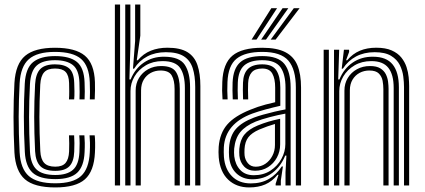

<svg xmlns="http://www.w3.org/2000/svg" viewBox="-20 -820 1878 849"><path d="M224.5 8.8Q131.5 8.8 90 -27.4Q48.5 -63.5 43.8 -145.8Q41.8 -186 40.8 -224.9Q39.8 -263.8 39.8 -301.8Q39.8 -339.8 40.8 -377.4Q41.8 -415 43.8 -453Q48.8 -538 91.4 -573.4Q134 -608.8 223.2 -608.8Q313.5 -608.8 355.1 -574Q396.8 -539.2 399.8 -457.2Q400.2 -441.5 400.1 -420.9Q400 -400.2 398.8 -380.5H377.2Q378 -393.8 377.9 -413.2Q377.8 -432.8 377 -456.5Q374.2 -528.2 338.6 -559.4Q303 -590.5 223.2 -590.5Q144 -590.5 107.5 -558.2Q71 -526 66.8 -451.8Q64.8 -415.2 63.8 -378.6Q62.8 -342 62.6 -304.5Q62.5 -267 63.6 -227.8Q64.8 -188.5 66.8 -146.8Q70.8 -73.5 107.5 -41.5Q144.2 -9.5 224.5 -9.5Q303 -9.5 338.2 -41.5Q373.5 -73.5 377 -146.2Q378.2 -170.5 377.8 -189.5Q377.2 -208.5 376 -221.5H398.8Q400.2 -209.5 400.6 -189Q401 -168.5 399.8 -145.5Q396 -62.8 355.4 -27Q314.8 8.8 224.5 8.8ZM224.5 -28Q155 -28 124 -56.5Q93 -85 89.8 -148Q87.5 -190.2 86.5 -229.1Q85.5 -268 85.5 -304.6Q85.5 -341.2 86.5 -377.2Q87.5 -413.2 89.5 -449.8Q93.2 -518.5 126.2 -545.2Q159.2 -572 223.2 -572Q289 -572 320.4 -545.9Q351.8 -519.8 354 -455.8Q354.8 -434 354.9 -415Q355 -396 354 -380.5H331.5Q332.2 -394.2 332.1 -413.1Q332 -432 331.2 -455.2Q329.2 -511 302.1 -532.4Q275 -553.8 223.2 -553.8Q168 -553.8 141.9 -529.8Q115.8 -505.8 112.5 -448.5Q110.5 -410.8 109.5 -374.5Q108.5 -338.2 108.5 -301.9Q108.5 -265.5 109.5 -227.9Q110.5 -190.2 112.5 -150Q115.5 -95 141.5 -70.6Q167.5 -46.2 224.5 -46.2Q276.5 -46.2 302.5 -69Q328.5 -91.8 331.2 -147.2Q332.2 -168 332.1 -186.6Q332 -205.2 330.5 -221.5H353.2Q354.5 -206.8 354.9 -188.1Q355.2 -169.5 354 -146.8Q351.2 -84 321.1 -56Q291 -28 224.5 -28ZM224.5 -64.5Q179.2 -64.5 158.5 -85.1Q137.8 -105.8 135.2 -151Q133.2 -193 132.2 -230.4Q131.2 -267.8 131.2 -303Q131.2 -338.2 132.2 -373.8Q133.2 -409.2 135.2 -447.5Q138 -494.5 158.5 -515Q179 -535.5 223.2 -535.5Q265.2 -535.5 286 -517.4Q306.8 -499.2 308.2 -453.2Q309 -437 309.2 -416.5Q309.5 -396 308 -380.5H285Q286.2 -396.2 286.1 -415.1Q286 -434 285.5 -452.8Q284.5 -486.8 270.1 -501.9Q255.8 -517 223.2 -517Q190.2 -517 175.2 -500.2Q160.2 -483.5 158 -445.8Q156.2 -408.2 155.2 -373Q154.2 -337.8 154.2 -302.5Q154.2 -267.2 155.2 -230.2Q156.2 -193.2 158.2 -152.2Q160 -116.2 175.5 -99.6Q191 -83 224.5 -83Q255.8 -83 269.9 -99.5Q284 -116 285.5 -150.2Q286.2 -167.5 286.1 -186Q286 -204.5 285 -221.5H307.8Q308.8 -207 309 -187.4Q309.2 -167.8 308.2 -149.2Q306.5 -105.2 286.9 -84.9Q267.2 -64.5 224.5 -64.5Z M843.2 0V-435.2Q843.2 -484.8 831.9 -519.2Q820.5 -553.8 792.2 -571.5Q764 -589.2 713.2 -589.2Q666.8 -589.2 631.2 -570.5Q595.8 -551.8 573 -516.5H568L577.5 -638.5V-800H600.5V-662.5L584.8 -553.5H589.5Q613.5 -582.5 646.8 -595.8Q680 -609 720.2 -609Q777.2 -609 808.9 -589.4Q840.5 -569.8 853.2 -531.9Q866 -494 866 -439.5V0ZM488 0V-800H511V0ZM579.8 0V-419Q579.8 -450.8 594.6 -475.2Q609.5 -499.8 635.1 -513.9Q660.8 -528 693 -528Q741.8 -528 758.4 -501.4Q775 -474.8 775 -427.2V0H752V-426Q752 -465 739.2 -486.6Q726.5 -508.2 689.8 -508.2Q666.5 -508.2 646.9 -497.8Q627.2 -487.2 615.6 -467.8Q604 -448.2 603.8 -421.2L602.5 0ZM533.8 0V-800H556.5V-614L552.2 -468.5H557.5Q577.2 -516.8 616.1 -543.2Q655 -569.8 706.5 -569.2Q773.8 -568.8 797.1 -533.5Q820.5 -498.2 820.5 -434V0H797.5V-431.2Q797.5 -488.2 776.9 -519Q756.2 -549.8 698.8 -549.8Q656.2 -549.8 624.4 -530.9Q592.5 -512 574.8 -481.9Q557 -451.8 557 -417.2V0Z M1288.2 0V-432.5Q1288.2 -513.5 1255.1 -552Q1222 -590.5 1139.8 -590.5Q1063.8 -590.5 1026.2 -560.5Q988.8 -530.5 985.8 -457Q985 -438 985.1 -419Q985.2 -400 986.5 -380.5H964Q962.5 -401.8 962.2 -419.2Q962 -436.8 963 -458Q966.2 -539.2 1007.9 -574Q1049.5 -608.8 1139.8 -608.8Q1203.8 -608.8 1241.2 -589.6Q1278.8 -570.5 1295 -531.5Q1311.2 -492.5 1311.2 -432.5V0ZM1102.5 -45.2Q1144.8 -45.2 1176 -65.5Q1207.2 -85.8 1224.5 -117.5Q1241.8 -149.2 1241.8 -183.2V-317.5Q1209.5 -311.8 1172.5 -302Q1135.5 -292.2 1111 -282.5Q1065.2 -263.5 1042.8 -236.1Q1020.2 -208.8 1015.5 -162.8Q1014.8 -154.2 1014.9 -145.5Q1015 -136.8 1015.8 -129Q1020.5 -91.5 1042.4 -68.4Q1064.2 -45.2 1102.5 -45.2ZM1107.8 -65Q1077.2 -65 1059.2 -84Q1041.2 -103 1038.5 -131.2Q1037.8 -139.5 1037.8 -147.1Q1037.8 -154.8 1038.2 -161.8Q1041.5 -201.5 1060.8 -225Q1080 -248.5 1118.8 -264.8Q1144.2 -275.2 1167.5 -282.1Q1190.8 -289 1218.8 -294.8V-181.2Q1218.8 -149.8 1204.4 -123.2Q1190 -96.8 1165.1 -80.9Q1140.2 -65 1107.8 -65ZM1110.8 -82.8Q1134.2 -82.8 1153.5 -95.8Q1172.8 -108.8 1184.2 -130.6Q1195.8 -152.5 1195.8 -179.2V-271.8Q1178.8 -267 1161.9 -261Q1145 -255 1126.5 -247.2Q1093 -232.5 1078 -212.9Q1063 -193.2 1061.2 -160.8Q1060.8 -152.2 1060.9 -145.6Q1061 -139 1061.5 -133Q1063.5 -113.8 1076.2 -98.2Q1089 -82.8 1110.8 -82.8ZM1082 8.8Q1025.2 8.8 989.1 -25.5Q953 -59.8 947.2 -123.8Q946.2 -136 946.2 -147.4Q946.2 -158.8 947 -170.8Q951.8 -231 984.6 -269.1Q1017.5 -307.2 1087.8 -335.2Q1104.2 -342 1120.2 -347.4Q1136.2 -352.8 1154.8 -357.8Q1173.2 -362.8 1196.8 -368V-432.5Q1196.8 -472 1184.2 -494.5Q1171.8 -517 1139.8 -517Q1108 -517 1093.2 -500.2Q1078.5 -483.5 1077.2 -452.5Q1076.8 -443.2 1076.6 -422.5Q1076.5 -401.8 1077.5 -380.5H1054.8Q1053.8 -402.8 1053.9 -422.1Q1054 -441.5 1054.5 -454.5Q1056 -495 1076.4 -515.2Q1096.8 -535.5 1139.8 -535.5Q1185 -535.5 1202.2 -508.5Q1219.5 -481.5 1219.5 -432.5V-352.2Q1187.2 -345 1154.5 -336.1Q1121.8 -327.2 1095.8 -317.8Q1036.2 -295.8 1004.5 -258.5Q972.8 -221.2 969.8 -168.8Q969.5 -159 969.4 -147.5Q969.2 -136 970.2 -125.8Q974.5 -72.5 1005.6 -40.8Q1036.8 -9 1088.8 -9Q1135.5 -9 1169.2 -28.8Q1203 -48.5 1225.8 -83.8H1231L1221.8 -21.8V0H1199L1198.8 -7L1211.5 -47H1207.2Q1183.5 -17.8 1152.9 -4.5Q1122.2 8.8 1082 8.8ZM1242.5 0.2V-58.2L1246.5 -132H1241.2Q1221.8 -83.8 1184.1 -55.4Q1146.5 -27 1095 -27.2Q1052.2 -27.5 1024.6 -54.1Q997 -80.8 993 -127.2Q992.2 -136.5 992.2 -147Q992.2 -157.5 992.8 -166.8Q996.5 -219.5 1023.1 -249.8Q1049.8 -280 1103.5 -300.2Q1120 -306.5 1144 -313.2Q1168 -320 1194 -326.1Q1220 -332.2 1242.5 -336.2V-432.5Q1242.5 -491.8 1220.1 -522.8Q1197.8 -553.8 1139.8 -553.8Q1086.5 -553.8 1060.1 -530.8Q1033.8 -507.8 1031.5 -455Q1031 -440.2 1030.9 -420.6Q1030.8 -401 1032 -380.5H1009.2Q1008 -401 1008 -420.6Q1008 -440.2 1008.5 -455.5Q1011.2 -517 1042 -544.5Q1072.8 -572 1139.8 -572Q1209.5 -572 1237.4 -537.5Q1265.2 -503 1265.2 -432.5V0.2ZM1092.5 -645 1179.8 -783.8H1205.2L1114.2 -645ZM1177 -645 1279.2 -783.8H1304.8L1198.8 -645ZM1134.8 -645 1229.5 -783.8H1255L1156.2 -645Z M1766.5 0V-435.2Q1766.5 -455.8 1763.2 -481.9Q1760 -508 1747.8 -532.6Q1735.5 -557.2 1709.1 -573.2Q1682.8 -589.2 1636.5 -589.2Q1590 -589.2 1554.5 -570.4Q1519 -551.5 1496.2 -516.5H1491L1500.8 -600H1523.5L1523.8 -590.5L1510.2 -553.5H1515.2Q1539.5 -582.5 1571.4 -595.8Q1603.2 -609 1643.5 -609Q1685 -609 1711.9 -597.1Q1738.8 -585.2 1754.5 -565.8Q1770.2 -546.2 1777.6 -523.5Q1785 -500.8 1787.1 -478.6Q1789.2 -456.5 1789.2 -439.5V0ZM1411.2 0V-600H1434.2V0ZM1503 0V-419Q1503 -450.8 1517.9 -475.2Q1532.8 -499.8 1558.4 -513.9Q1584 -528 1616.2 -528Q1645 -528 1661.6 -517.8Q1678.2 -507.5 1686 -491.9Q1693.8 -476.2 1696 -458.9Q1698.2 -441.5 1698.2 -427.2V0H1675.2V-426Q1675.2 -443.8 1671.8 -462.8Q1668.2 -481.8 1655.1 -495Q1642 -508.2 1613 -508.2Q1589.8 -508.2 1570.1 -497.8Q1550.5 -487.2 1538.9 -467.8Q1527.2 -448.2 1527 -421.2L1525.8 0ZM1457 0V-600H1479.8L1475.5 -468.5H1480.8Q1500.5 -516.8 1539.4 -543.2Q1578.2 -569.8 1629.8 -569.2Q1688.8 -569 1716.2 -534.9Q1743.8 -500.8 1743.8 -434V0H1720.8V-431.2Q1720.8 -490.5 1697.2 -520.1Q1673.8 -549.8 1622 -549.8Q1579.5 -549.8 1547.6 -530.9Q1515.8 -512 1498 -481.9Q1480.2 -451.8 1480.2 -417.2V0Z"/></svg>

Font: Big Shoulders Inline Text Thin
Style: Bold
Weight: 700
Version: Version 2.002